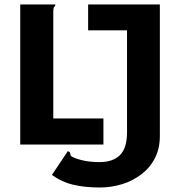

<svg xmlns="http://www.w3.org/2000/svg" viewBox="-20 -643 790 854"><path d="M423 191Q359 191 307 179Q255 167 211 135L282 29Q291 33 292 37.5Q293 42 293.5 46.5Q294 51 304 56Q326 66 355.5 72Q385 78 423 78Q482 78 513.5 47Q545 16 545 -55V-508H372V-623H691V-44Q692 14 670.5 57.5Q649 101 610.5 131Q572 161 523.5 176Q475 191 423 191ZM70 0V-623H226Q226 -616 223.5 -614.5Q221 -613 219 -608.5Q217 -604 217 -588V-116H440V0Z"/></svg>

Font: Inconsolata ExtraExpanded Black
Style: Regular
Weight: 900
Width: 8
Monospace: yes
Designer: Raph Levien, Cyreal, Brenton Simpson
Foundry: Raph Levien, Cyreal, Google
Version: Version 3.001; ttfautohint (v1.8.2.53-6de2)